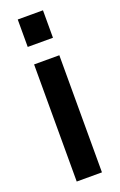

<svg xmlns="http://www.w3.org/2000/svg" viewBox="-144 -773 509 815"><g transform="rotate(-20 110.5 -366.0)"><path d="M53 0V-529H167V0ZM53 -608V-732H167V-608Z"/></g></svg>

Font: Hubot Sans Medium
Style: Regular
Weight: 500
Designer: Deni Anggara
Foundry: GitHub, Inc., Subsidiary of Microsoft Corporation
Version: Version 2.000